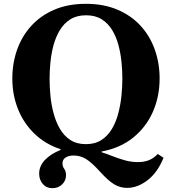

<svg xmlns="http://www.w3.org/2000/svg" viewBox="-20 -792 900 1005"><path d="M254 193Q223 193 204 171Q185 149 185 117Q185 77 215.2 45.2Q245.5 13.5 297 -7V-11Q217 -37.5 160.5 -92Q104 -146.5 74.2 -221Q44.5 -295.5 44.5 -381Q44.5 -461.5 69.8 -532.5Q95 -603.5 144.2 -657.2Q193.5 -711 265 -741.5Q336.5 -772 429.5 -772Q522.5 -772 594.5 -741.5Q666.5 -711 715.8 -657.2Q765 -603.5 790.2 -532.5Q815.5 -461.5 815.5 -381Q815.5 -286.5 780 -206.2Q744.5 -126 676.8 -71.5Q609 -17 512 1V5Q537 12.5 567.5 24.8Q598 37 632.5 46.8Q667 56.5 703 56.5Q733.5 56.5 758.2 47Q783 37.5 806 14L836 34Q804 112 751.8 151.8Q699.5 191.5 645.5 191.5Q609 191.5 578 173Q547 154.5 503 106Q460 58.5 430.2 40.2Q400.5 22 365 22Q340 22 323.5 32.5Q307 43 307 63.5Q307 79 316.2 91.8Q325.5 104.5 325.5 125Q325.5 153.5 305.2 173.2Q285 193 254 193ZM429.5 -37.5Q477.5 -37.5 511 -59.2Q544.5 -81 566 -117.5Q587.5 -154 599.2 -199Q611 -244 615.8 -291.2Q620.5 -338.5 620.5 -381Q620.5 -421.5 616 -467Q611.5 -512.5 600 -556Q588.5 -599.5 567 -634.8Q545.5 -670 512.2 -691Q479 -712 430.5 -712Q382 -712 348.5 -691Q315 -670 293.5 -634.5Q272 -599 260.2 -555.5Q248.5 -512 244 -466.2Q239.5 -420.5 239.5 -379Q239.5 -337 244 -290.2Q248.5 -243.5 260.5 -198.8Q272.5 -154 293.8 -117.5Q315 -81 348.2 -59.2Q381.5 -37.5 429.5 -37.5Z"/></svg>

Font: Libre Caslon Text
Style: Regular
Weight: 400
Designer: Pablo Impallari, Rodrigo Fuenzalida, Katja Schimmel
Foundry: Pablo Impallari, Rodrigo Fuenzalida
Version: Version 2.000